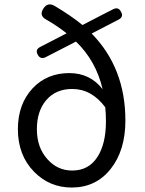

<svg xmlns="http://www.w3.org/2000/svg" viewBox="-20 -826 648 859"><path d="M301 13Q202 13 133 -57Q60 -131 60 -248Q60 -360 126 -431Q190 -499 290 -499Q383 -499 439 -427Q410 -553 320 -640L184 -570Q161 -559 149 -581Q136 -604 160 -616L278 -677Q235 -711 186 -739Q153 -757 175 -789Q193 -816 222 -801Q298 -756 349 -714L428 -755L485 -784Q509 -797 521 -774Q535 -751 510 -738L390 -676Q541 -522 541 -287Q541 -153 475 -70Q409 13 301 13ZM303 -63Q377 -63 416 -124Q454 -183 454 -283Q454 -316 451 -346Q390 -428 303 -428Q229 -428 186 -377Q145 -328 145 -248Q145 -166 192 -114Q237 -63 303 -63Z"/></svg>

Font: GenSenRounded JP R
Style: Regular
Weight: 400
Version: Version 1.501;PS 1;hotconv 16.6.51;makeotf.lib2.5.65220